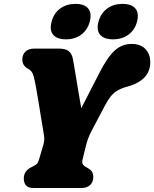

<svg xmlns="http://www.w3.org/2000/svg" viewBox="-20 -944 774 964"><path d="M448.5 -57Q448.5 -29 432 -14.5Q415.5 0 389 0H150.5Q121.5 0 110.5 -13Q99.5 -26 99.5 -48Q99.5 -85 135.5 -103.5L151 -111.5Q163 -117.5 168 -124.8Q173 -132 178.5 -151.5L198 -218.5Q204.5 -241 201.2 -262Q198 -283 193.5 -309.5Q190.5 -324.5 185.2 -359Q180 -393.5 173.2 -434Q166.5 -474.5 160 -510Q153.5 -545.5 148.5 -563Q144 -577.5 137.2 -585.8Q130.5 -594 121.5 -598.5Q92 -614 92 -645Q92 -669.5 107.5 -684.8Q123 -700 151.5 -700H275.5Q308.5 -700 325 -687.2Q341.5 -674.5 346.5 -645.5Q350.5 -624 357.2 -583.2Q364 -542.5 372 -494Q380 -445.5 388 -400.5L479.5 -579Q520 -658 556.5 -690.8Q593 -723.5 640.5 -723.5Q686 -723.5 710.2 -697.8Q734.5 -672 734.5 -632Q734.5 -585.5 705 -555Q675.5 -524.5 622 -510Q584 -500 559 -482.5Q534 -465 508.5 -417L441.5 -290Q428.5 -266 421.5 -245.8Q414.5 -225.5 410 -206L395 -145Q391 -129.5 394.5 -121.8Q398 -114 406.5 -108.5L421 -100Q437.5 -90.5 443 -79.8Q448.5 -69 448.5 -57ZM311 -746.5Q266.5 -746.5 247 -769.5Q227.5 -792.5 239 -835Q250 -877.5 282 -901Q314 -924.5 359 -924.5Q404 -924.5 423 -901Q442 -877.5 430.5 -835Q419.5 -793.5 387.8 -770Q356 -746.5 311 -746.5ZM547 -746.5Q502.5 -746.5 482.8 -769.5Q463 -792.5 474.5 -835Q486 -877.5 518 -901Q550 -924.5 594.5 -924.5Q641 -924.5 660 -901Q679 -877.5 668 -835Q657 -793.5 625 -770Q593 -746.5 547 -746.5Z"/></svg>

Font: Fraunces 72pt SuperSoft Black
Style: Italic
Weight: 900
Italic angle: -16°
Version: Version 1.000;[b76b70a41]